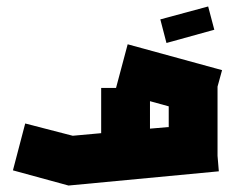

<svg xmlns="http://www.w3.org/2000/svg" viewBox="-20 -574 717 594"><path d="M192 0 20 -47 58 -192 205 -154 293 -162V-302H339L375 -437L667 -357L653 -306V-92L657 -44L192 0ZM444 -261V-176L502 -181V-245ZM495 -441 476 -514 624 -554 643 -482Z"/></svg>

Font: Blaka
Style: Regular
Weight: 400
Designer: Mohamed Gaber
Foundry: Kief Type Foundry
Version: Version 1.003; ttfautohint (v1.8.4.7-5d5b)